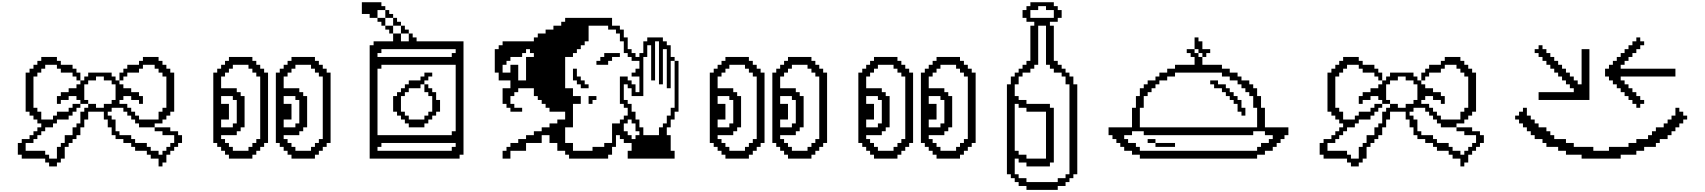

<svg xmlns="http://www.w3.org/2000/svg" viewBox="-20 -1449 15576 1754"><path d="M142.9 -142.9V-35.7H178.6V0H392.9V35.7H428.6V71.4H500V35.7H535.7V0H571.4V-107.1H607.1V-142.9H642.9V-178.6H678.6V-214.3H714.3V-285.7H750V-357.1H785.7V-428.6H928.6V-357.1H964.3V-285.7H1000V-214.3H1035.7V-178.6H1107.1V-142.9H1178.6V-107.1H1214.3V-71.4H1321.4V-35.7H1357.1V0H1428.6V71.4H1464.3V35.7H1500V-35.7H1535.7V-71.4H1571.4V-107.1H1607.1V-142.9H1642.9V-214.3H1607.1V-250H1535.7V-285.7H1392.9V-250H1464.3V-214.3H1571.4V-142.9H1535.7V-107.1H1500V-71.4H1464.3V-35.7H1428.6V-71.4H1357.1V-107.1H1321.4V-142.9H1214.3V-178.6H1178.6V-214.3H1071.4V-250H1035.7V-357.1H1000V-392.9H964.3V-428.6H1000V-464.3H1107.1V-428.6H1142.9V-392.9H1178.6V-357.1H1214.3V-321.4H1250V-285.7H1392.9V-321.4H1464.3V-357.1H1500V-392.9H1535.7V-428.6H1571.4V-785.7H1535.7V-821.4H1500V-857.1H1464.3V-892.9H1428.6V-928.6H1285.7V-892.9H1250V-857.1H1142.9V-821.4H1107.1V-785.7H1071.4V-714.3H1107.1V-750H1142.9V-785.7H1250V-821.4H1285.7V-857.1H1392.9V-821.4H1428.6V-785.7H1464.3V-750H1500V-464.3H1464.3V-428.6H1428.6V-357.1H1250V-392.9H1214.3V-428.6H1178.6V-464.3H1142.9V-500H1071.4V-535.7H1107.1V-571.4H1178.6V-535.7H1250V-500H1285.7V-571.4H1250V-607.1H1178.6V-642.9H1107.1V-678.6H1071.4V-714.3H1035.7V-750H1000V-785.7H785.7V-750H750V-714.3H714.3V-678.6H678.6V-642.9H607.1V-607.1H535.7V-571.4H500V-500H535.7V-535.7H607.1V-571.4H678.6V-535.7H714.3V-500H785.7V-535.7H750V-678.6H785.7V-714.3H857.1V-750H928.6V-714.3H1000V-678.6H1035.7V-535.7H1000V-500H928.6V-464.3H857.1V-500H785.7V-464.3H750V-428.6H714.3V-321.4H678.6V-285.7H642.9V-214.3H571.4V-142.9H535.7V-107.1H500V0H428.6V-35.7H392.9V-71.4H214.3V-142.9H285.7V-178.6H321.4V-214.3H357.1V-250H392.9V-285.7H464.3V-321.4H500V-357.1H607.1V-392.9H642.9V-428.6H678.6V-464.3H714.3V-500H642.9V-464.3H607.1V-428.6H500V-392.9H464.3V-357.1H357.1V-428.6H321.4V-464.3H285.7V-750H321.4V-785.7H357.1V-821.4H392.9V-857.1H500V-821.4H535.7V-785.7H642.9V-750H678.6V-714.3H714.3V-785.7H678.6V-821.4H642.9V-857.1H535.7V-892.9H500V-928.6H357.1V-892.9H321.4V-857.1H285.7V-821.4H250V-785.7H214.3V-428.6H250V-392.9H285.7V-357.1H321.4V-321.4H357.1V-285.7H321.4V-250H285.7V-214.3H250V-178.6H178.6V-142.9Z M2107.1 -71.4V-107.1H2071.4V-142.9H2035.7V-178.6H2000V-214.3H2142.9V-250H2178.6V-285.7H2214.3V-571.4H2178.6V-607.1H2142.9V-642.9H2000V-750H2035.7V-785.7H2071.4V-821.4H2107.1V-857.1H2250V-821.4H2285.7V-785.7H2321.4V-750H2357.1V-178.6H2321.4V-142.9H2285.7V-107.1H2250V-71.4ZM2071.4 -35.7V0H2285.7V-35.7H2321.4V-71.4H2357.1V-107.1H2392.9V-142.9H2428.6V-785.7H2392.9V-821.4H2357.1V-857.1H2321.4V-892.9H2285.7V-928.6H2071.4V-892.9H2035.7V-857.1H2000V-821.4H1964.3V-785.7H1928.6V-142.9H1964.3V-107.1H2000V-71.4H2035.7V-35.7ZM2000 -285.7V-357.1H2071.4V-500H2000V-571.4H2107.1V-535.7H2142.9V-321.4H2107.1V-285.7ZM2678.6 -71.4V-107.1H2642.9V-142.9H2607.1V-178.6H2571.4V-214.3H2714.3V-250H2750V-285.7H2785.7V-571.4H2750V-607.1H2714.3V-642.9H2571.4V-750H2607.1V-785.7H2642.9V-821.4H2678.6V-857.1H2821.4V-821.4H2857.1V-785.7H2892.9V-750H2928.6V-178.6H2892.9V-142.9H2857.1V-107.1H2821.4V-71.4ZM2642.9 -35.7V0H2857.1V-35.7H2892.9V-71.4H2928.6V-107.1H2964.3V-142.9H3000V-785.7H2964.3V-821.4H2928.6V-857.1H2892.9V-892.9H2857.1V-928.6H2642.9V-892.9H2607.1V-857.1H2571.4V-821.4H2535.7V-785.7H2500V-142.9H2535.7V-107.1H2571.4V-71.4H2607.1V-35.7ZM2571.4 -285.7V-357.1H2642.9V-500H2571.4V-571.4H2678.6V-535.7H2714.3V-321.4H2678.6V-285.7Z M3357.1 -1035.7V0H4178.6V-35.7H4214.3V-1071.4H3785.7V-1107.1H3750V-1142.9H3714.3V-1071.4H3642.9V-1142.9H3571.4V-1071.4H3392.9V-1035.7ZM4107.1 -71.4H3428.6V-107.1H3464.3V-142.9H4142.9V-107.1H4107.1ZM4142.9 -250H4107.1V-214.3H3428.6V-821.4H3464.3V-857.1H4142.9ZM4142.9 -964.3H4107.1V-928.6H3428.6V-964.3H3464.3V-1000H4142.9ZM3571.4 -571.4V-428.6H3607.1V-392.9H3642.9V-357.1H3678.6V-321.4H3714.3V-285.7H3857.1V-321.4H3892.9V-357.1H3928.6V-392.9H3964.3V-428.6H4000V-535.7H3964.3V-607.1H3928.6V-642.9H3892.9V-678.6H3857.1V-607.1H3892.9V-571.4H3928.6V-428.6H3892.9V-392.9H3857.1V-357.1H3714.3V-392.9H3678.6V-428.6H3642.9V-571.4H3678.6V-607.1H3714.3V-642.9H3821.4V-678.6H3857.1V-714.3H3892.9V-750H3928.6V-785.7H3857.1V-750H3821.4V-714.3H3714.3V-678.6H3678.6V-642.9H3642.9V-607.1H3607.1V-571.4ZM3571.4 -1142.9V-1214.3H3500V-1178.6H3535.7V-1142.9ZM3500 -1214.3V-1285.7H3428.6V-1250H3464.3V-1214.3ZM3428.6 -1285.7V-1357.1H3500V-1392.9H3464.3V-1428.6H3285.7V-1321.4H3357.1V-1285.7ZM3500 -1357.1V-1285.7H3571.4V-1321.4H3535.7V-1357.1ZM3571.4 -1285.7V-1214.3H3642.9V-1250H3607.1V-1285.7ZM3642.9 -1214.3V-1142.9H3714.3V-1178.6H3678.6V-1214.3Z M4571.4 -71.4V0H4642.9V-71.4H4785.7V-142.9H4928.6V-214.3H5000V-142.9H5071.4V-71.4H5142.9V-35.7H5178.6V0H5535.7V-35.7H5571.4V-107.1H5607.1V-214.3H5642.9V-178.6H5678.6V-142.9H5750V-71.4H5714.3V0H6142.9V-71.4H6107.1V-214.3H6071.4V-285.7H6107.1V-357.1H6142.9V-428.6H6178.6V-892.9H6142.9V-464.3H6107.1V-392.9H6071.4V-321.4H6035.7V-285.7H6000V-214.3H5857.1V-285.7H5821.4V-357.1H5785.7V-428.6H5750V-500H5714.3V-535.7H5678.6V-678.6H5714.3V-642.9H5750V-571.4H5857.1V-928.6H5892.9V-1035.7H5928.6V-714.3H5964.3V-1071.4H6000V-678.6H6035.7V-1000H6071.4V-642.9H6107.1V-892.9H6142.9V-928.6H6107.1V-1035.7H6071.4V-1071.4H6035.7V-1107.1H5892.9V-1071.4H5857.1V-964.3H5821.4V-928.6H5785.7V-964.3H5750V-1000H5714.3V-1107.1H5678.6V-1178.6H5642.9V-1214.3H5571.4V-1285.7H5142.9V-1250H5107.1V-1214.3H5035.7V-1178.6H4964.3V-1142.9H4892.9V-1107.1H4857.1V-1071.4H4571.4V-1035.7H4535.7V-1000H4500V-785.7H4535.7V-714.3H4642.9V-642.9H4571.4V-500H4607.1V-464.3H4642.9V-428.6H4750V-464.3H4678.6V-500H4642.9V-571.4H4678.6V-607.1H4714.3V-642.9H4857.1V-571.4H4892.9V-535.7H4928.6V-500H4964.3V-464.3H5000V-428.6H5142.9V-357.1H5071.4V-321.4H5000V-285.7H4928.6V-250H4857.1V-214.3H4785.7V-178.6H4714.3V-142.9H4642.9V-107.1H4607.1V-71.4ZM5214.3 -142.9H5142.9V-285.7H5214.3V-500H5285.7V-571.4H5214.3V-642.9H5142.9V-928.6H5214.3V-964.3H5250V-1000H5285.7V-1035.7H5321.4V-1071.4H5357.1V-1214.3H5535.7V-1178.6H5607.1V-1142.9H5642.9V-1071.4H5678.6V-964.3H5714.3V-928.6H5750V-892.9H5821.4V-821.4H5785.7V-785.7H5750V-750H5821.4V-607.1H5785.7V-678.6H5750V-714.3H5714.3V-750H5642.9V-500H5678.6V-464.3H5714.3V-392.9H5678.6V-357.1H5642.9V-321.4H5571.4V-142.9H5500V-107.1H5392.9V-71.4H5214.3ZM4642.9 -785.7H4571.4V-857.1H4607.1V-892.9H4642.9V-928.6H4750V-964.3H4785.7V-1000H4821.4V-964.3H4857.1V-928.6H4785.7V-714.3H4714.3V-857.1H4642.9ZM5250 -714.3V-678.6H5285.7V-642.9H5357.1V-678.6H5321.4V-714.3H5285.7V-750H5250V-821.4H5214.3V-714.3ZM5357.1 -571.4V-500H5392.9V-535.7H5428.6V-571.4ZM5428.6 -892.9V-857.1H5535.7V-892.9H5571.4V-928.6H5642.9V-964.3H5500V-928.6H5464.3V-892.9ZM5750 -357.1V-321.4H5785.7V-250H5821.4V-214.3H5785.7V-178.6H5750V-214.3H5714.3V-250H5678.6V-321.4H5714.3V-357.1Z M6642.9 -71.4V-107.1H6607.1V-142.9H6571.4V-178.6H6535.7V-214.3H6678.6V-250H6714.3V-285.7H6750V-571.4H6714.3V-607.1H6678.6V-642.9H6535.7V-750H6571.4V-785.7H6607.1V-821.4H6642.9V-857.1H6785.7V-821.4H6821.4V-785.7H6857.1V-750H6892.9V-178.6H6857.1V-142.9H6821.4V-107.1H6785.7V-71.4ZM6607.1 -35.7V0H6821.4V-35.7H6857.1V-71.4H6892.9V-107.1H6928.6V-142.9H6964.3V-785.7H6928.6V-821.4H6892.9V-857.1H6857.1V-892.9H6821.4V-928.6H6607.1V-892.9H6571.4V-857.1H6535.7V-821.4H6500V-785.7H6464.3V-142.9H6500V-107.1H6535.7V-71.4H6571.4V-35.7ZM6535.7 -285.7V-357.1H6607.1V-500H6535.7V-571.4H6642.9V-535.7H6678.6V-321.4H6642.9V-285.7ZM7214.3 -71.4V-107.1H7178.6V-142.9H7142.9V-178.6H7107.1V-214.3H7250V-250H7285.7V-285.7H7321.4V-571.4H7285.7V-607.1H7250V-642.9H7107.1V-750H7142.9V-785.7H7178.6V-821.4H7214.3V-857.1H7357.1V-821.4H7392.9V-785.7H7428.6V-750H7464.3V-178.6H7428.6V-142.9H7392.9V-107.1H7357.1V-71.4ZM7178.6 -35.7V0H7392.9V-35.7H7428.6V-71.4H7464.3V-107.1H7500V-142.9H7535.7V-785.7H7500V-821.4H7464.3V-857.1H7428.6V-892.9H7392.9V-928.6H7178.6V-892.9H7142.9V-857.1H7107.1V-821.4H7071.4V-785.7H7035.7V-142.9H7071.4V-107.1H7107.1V-71.4H7142.9V-35.7ZM7107.1 -285.7V-357.1H7178.6V-500H7107.1V-571.4H7214.3V-535.7H7250V-321.4H7214.3V-285.7Z M8000 -71.4V-107.1H7964.3V-142.9H7928.6V-178.6H7892.9V-214.3H8035.7V-250H8071.4V-285.7H8107.1V-571.4H8071.4V-607.1H8035.7V-642.9H7892.9V-750H7928.6V-785.7H7964.3V-821.4H8000V-857.1H8142.9V-821.4H8178.6V-785.7H8214.3V-750H8250V-178.6H8214.3V-142.9H8178.6V-107.1H8142.9V-71.4ZM7964.3 -35.7V0H8178.6V-35.7H8214.3V-71.4H8250V-107.1H8285.7V-142.9H8321.4V-785.7H8285.7V-821.4H8250V-857.1H8214.3V-892.9H8178.6V-928.6H7964.3V-892.9H7928.6V-857.1H7892.9V-821.4H7857.1V-785.7H7821.4V-142.9H7857.1V-107.1H7892.9V-71.4H7928.6V-35.7ZM7892.9 -285.7V-357.1H7964.3V-500H7892.9V-571.4H8000V-535.7H8035.7V-321.4H8000V-285.7ZM8571.4 -71.4V-107.1H8535.7V-142.9H8500V-178.6H8464.3V-214.3H8607.1V-250H8642.9V-285.7H8678.6V-571.4H8642.9V-607.1H8607.1V-642.9H8464.3V-750H8500V-785.7H8535.7V-821.4H8571.4V-857.1H8714.3V-821.4H8750V-785.7H8785.7V-750H8821.4V-178.6H8785.7V-142.9H8750V-107.1H8714.3V-71.4ZM8535.7 -35.7V0H8750V-35.7H8785.7V-71.4H8821.4V-107.1H8857.1V-142.9H8892.9V-785.7H8857.1V-821.4H8821.4V-857.1H8785.7V-892.9H8750V-928.6H8535.7V-892.9H8500V-857.1H8464.3V-821.4H8428.6V-785.7H8392.9V-142.9H8428.6V-107.1H8464.3V-71.4H8500V-35.7ZM8464.3 -285.7V-357.1H8535.7V-500H8464.3V-571.4H8571.4V-535.7H8607.1V-321.4H8571.4V-285.7Z M9392.9 -1428.6V-1392.9H9357.1V-1357.1H9321.4V-1285.7H9357.1V-1250H9428.6V-1214.3H9392.9V-892.9H9357.1V-857.1H9321.4V-821.4H9285.7V-785.7H9250V-750H9214.3V-678.6H9178.6V142.9H9214.3V178.6H9250V214.3H9285.7V250H9357.1V285.7H9642.9V250H9714.3V214.3H9750V178.6H9785.7V142.9H9821.4V-678.6H9785.7V-750H9750V-785.7H9714.3V-821.4H9678.6V-857.1H9642.9V-892.9H9607.1V-1214.3H9571.4V-1250H9642.9V-1285.7H9678.6V-1357.1H9642.9V-1392.9H9607.1V-1428.6ZM9535.7 -1392.9V-1357.1H9607.1V-1285.7H9392.9V-1357.1H9464.3V-1392.9ZM9535.7 -1214.3V-857.1H9571.4V-821.4H9607.1V-785.7H9678.6V-750H9714.3V-678.6H9750V142.9H9714.3V178.6H9642.9V214.3H9357.1V178.6H9285.7V142.9H9250V0H9285.7V35.7H9357.1V71.4H9571.4V35.7H9607.1V-464.3H9571.4V-500H9357.1V-535.7H9285.7V-571.4H9250V-678.6H9285.7V-750H9321.4V-785.7H9392.9V-821.4H9428.6V-857.1H9464.3V-1214.3ZM9535.7 -428.6V0H9357.1V-35.7H9285.7V-71.4H9250V-500H9285.7V-464.3H9357.1V-428.6Z M11464.3 -71.4H10392.9V-107.1H10357.1V-142.9H10285.7V-178.6H10250V-214.3H10321.4V-250H10428.6V-214.3H11428.6V-250H11535.7V-214.3H11607.1V-178.6H11571.4V-142.9H11500V-107.1H11464.3ZM10250 -107.1V-71.4H10321.4V-35.7H10392.9V0H11464.3V-35.7H11535.7V-71.4H11607.1V-107.1H11642.9V-142.9H11678.6V-178.6H11714.3V-214.3H11750V-285.7H11535.7V-464.3H11500V-571.4H11464.3V-642.9H11428.6V-678.6H11392.9V-714.3H11321.4V-750H11285.7V-785.7H11214.3V-821.4H11142.9V-857.1H10964.3V-928.6H10928.6V-964.3H10892.9V-1000H10821.4V-964.3H10857.1V-928.6H10892.9V-857.1H10714.3V-821.4H10642.9V-785.7H10571.4V-750H10535.7V-714.3H10464.3V-678.6H10428.6V-642.9H10392.9V-571.4H10357.1V-464.3H10321.4V-285.7H10107.1V-214.3H10142.9V-178.6H10178.6V-142.9H10214.3V-107.1ZM10392.9 -285.7V-464.3H10428.6V-571.4H10464.3V-607.1H10500V-642.9H10535.7V-678.6H10571.4V-714.3H10642.9V-750H10714.3V-785.7H11142.9V-750H11214.3V-714.3H11285.7V-678.6H11321.4V-642.9H11357.1V-607.1H11392.9V-571.4H11428.6V-464.3H11464.3V-285.7ZM10535.7 -178.6H10464.3V-142.9H10535.7ZM10535.7 -142.9V-107.1H10714.3V-142.9ZM10964.3 -964.3V-928.6H11000V-964.3H11035.7V-1000H10964.3V-1071.4H10928.6V-1107.1H10892.9V-1000H10928.6V-964.3ZM11321.4 -428.6V-392.9H11357.1V-464.3H11321.4V-535.7H11285.7V-571.4H11250V-607.1H11214.3V-642.9H11178.6V-678.6H11107.1V-714.3H11035.7V-678.6H11071.4V-642.9H11142.9V-607.1H11178.6V-571.4H11214.3V-535.7H11250V-500H11285.7V-428.6Z M12035.7 -142.9V-35.7H12071.4V0H12285.7V35.7H12321.4V71.4H12392.9V35.7H12428.6V0H12464.3V-107.1H12500V-142.9H12535.7V-178.6H12571.4V-214.3H12607.1V-285.7H12642.9V-357.1H12678.6V-428.6H12821.4V-357.1H12857.1V-285.7H12892.9V-214.3H12928.6V-178.6H13000V-142.9H13071.4V-107.1H13107.1V-71.4H13214.3V-35.7H13250V0H13321.4V71.4H13357.1V35.7H13392.9V-35.7H13428.6V-71.4H13464.3V-107.1H13500V-142.9H13535.7V-214.3H13500V-250H13428.6V-285.7H13285.7V-250H13357.1V-214.3H13464.3V-142.9H13428.6V-107.1H13392.9V-71.4H13357.1V-35.7H13321.4V-71.4H13250V-107.1H13214.3V-142.9H13107.1V-178.6H13071.4V-214.3H12964.3V-250H12928.6V-357.1H12892.9V-392.9H12857.1V-428.6H12892.9V-464.3H13000V-428.6H13035.7V-392.9H13071.4V-357.1H13107.1V-321.4H13142.9V-285.7H13285.7V-321.4H13357.1V-357.1H13392.9V-392.9H13428.6V-428.6H13464.3V-785.7H13428.6V-821.4H13392.9V-857.1H13357.1V-892.9H13321.4V-928.6H13178.6V-892.9H13142.9V-857.1H13035.7V-821.4H13000V-785.7H12964.3V-714.3H13000V-750H13035.7V-785.7H13142.9V-821.4H13178.6V-857.1H13285.7V-821.4H13321.4V-785.7H13357.1V-750H13392.9V-464.3H13357.1V-428.6H13321.4V-357.1H13142.9V-392.9H13107.1V-428.6H13071.4V-464.3H13035.7V-500H12964.3V-535.7H13000V-571.4H13071.4V-535.7H13142.9V-500H13178.6V-571.4H13142.9V-607.1H13071.4V-642.9H13000V-678.6H12964.3V-714.3H12928.6V-750H12892.9V-785.7H12678.6V-750H12642.9V-714.3H12607.1V-678.6H12571.4V-642.9H12500V-607.1H12428.6V-571.4H12392.9V-500H12428.6V-535.7H12500V-571.4H12571.4V-535.7H12607.1V-500H12678.6V-535.7H12642.9V-678.6H12678.6V-714.3H12750V-750H12821.4V-714.3H12892.9V-678.6H12928.6V-535.7H12892.9V-500H12821.4V-464.3H12750V-500H12678.6V-464.3H12642.9V-428.6H12607.1V-321.4H12571.4V-285.7H12535.7V-214.3H12464.3V-142.9H12428.6V-107.1H12392.9V0H12321.4V-35.7H12285.7V-71.4H12107.1V-142.9H12178.6V-178.6H12214.3V-214.3H12250V-250H12285.7V-285.7H12357.1V-321.4H12392.9V-357.1H12500V-392.9H12535.7V-428.6H12571.4V-464.3H12607.1V-500H12535.7V-464.3H12500V-428.6H12392.9V-392.9H12357.1V-357.1H12250V-428.6H12214.3V-464.3H12178.6V-750H12214.3V-785.7H12250V-821.4H12285.7V-857.1H12392.9V-821.4H12428.6V-785.7H12535.7V-750H12571.4V-714.3H12607.1V-785.7H12571.4V-821.4H12535.7V-857.1H12428.6V-892.9H12392.9V-928.6H12250V-892.9H12214.3V-857.1H12178.6V-821.4H12142.9V-785.7H12107.1V-428.6H12142.9V-392.9H12178.6V-357.1H12214.3V-321.4H12250V-285.7H12214.3V-250H12178.6V-214.3H12142.9V-178.6H12071.4V-142.9Z M14285.7 -71.4V-35.7H14428.6V0H14785.7V-35.7H14928.6V-71.4H15000V-107.1H15107.1V-142.9H15142.9V-178.6H15214.3V-214.3H15250V-250H15285.7V-285.7H15321.4V-321.4H15357.1V-357.1H15392.9V-392.9H15357.1V-428.6H15321.4V-464.3H15285.7V-392.9H15250V-357.1H15214.3V-321.4H15178.6V-285.7H15107.1V-250H15071.4V-214.3H15035.7V-178.6H14928.6V-142.9H14857.1V-107.1H14678.6V-71.4H14535.7V-107.1H14357.1V-142.9H14285.7V-178.6H14178.6V-214.3H14142.9V-250H14107.1V-285.7H14035.7V-321.4H14000V-357.1H13964.3V-392.9H13928.6V-464.3H13892.9V-428.6H13857.1V-392.9H13821.4V-357.1H13857.1V-321.4H13892.9V-285.7H13928.6V-250H13964.3V-214.3H14000V-178.6H14071.4V-142.9H14107.1V-107.1H14214.3V-71.4ZM14035.7 -607.1V-535.7H14500V-1000H14428.6V-678.6H14392.9V-714.3H14357.1V-750H14321.4V-785.7H14285.7V-821.4H14250V-857.1H14214.3V-892.9H14178.6V-928.6H14142.9V-964.3H14107.1V-1000H14071.4V-1035.7H14035.7V-1000H14000V-964.3H14035.7V-928.6H14071.4V-892.9H14107.1V-857.1H14142.9V-821.4H14178.6V-785.7H14214.3V-750H14250V-714.3H14285.7V-678.6H14321.4V-642.9H14357.1V-607.1ZM14642.9 -821.4V-750H14678.6V-714.3H14714.3V-678.6H14750V-642.9H14785.7V-607.1H14821.4V-571.4H14857.1V-535.7H14892.9V-500H14928.6V-464.3H14964.3V-500H15000V-535.7H14964.3V-571.4H14928.6V-607.1H14892.9V-642.9H14857.1V-678.6H14821.4V-714.3H14785.7V-750H15285.7V-821.4H14785.7V-857.1H14821.4V-892.9H14857.1V-928.6H14892.9V-964.3H14928.6V-1000H14964.3V-1035.7H15000V-1071.4H14964.3V-1107.1H14928.6V-1071.4H14892.9V-1035.7H14857.1V-1000H14821.4V-964.3H14785.7V-928.6H14750V-892.9H14714.3V-857.1H14678.6V-821.4Z"/></svg>

Font: Gossip Icons High Pixel
Style: Regular
Weight: 500
Designer: Deborah Khodanovich
Version: Version 1.001;Glyphs 3.3.1 (3343)